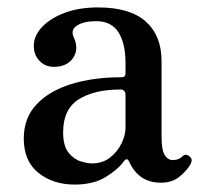

<svg xmlns="http://www.w3.org/2000/svg" viewBox="-20 -485 540 517"><path d="M181 12Q123 12 83.5 -19.5Q44 -51 44 -112Q44 -167 78 -203.5Q112 -240 171.5 -258.5Q231 -277 307 -277Q318 -277 318 -287V-315Q318 -368 299 -398Q280 -428 239 -428Q205 -428 187 -416Q169 -404 179 -384Q193 -352 176.5 -328.5Q160 -305 125 -305Q102 -305 86.5 -321Q71 -337 71 -362Q71 -388 92.5 -411.5Q114 -435 153 -450Q192 -465 244 -465Q330 -465 372.5 -427Q415 -389 415 -321V-118Q415 -81 423.5 -67.5Q432 -54 445 -54Q454 -54 460 -56.5Q466 -59 470 -63Q481 -74 492 -62Q497 -58 496 -52Q495 -46 492 -41Q480 -22 461 -7.5Q442 7 413 7Q354 7 328 -49Q322 -63 313 -50Q297 -28 264 -8Q231 12 181 12ZM228 -45Q256 -45 276 -60.5Q296 -76 307 -98.5Q318 -121 318 -141V-229Q318 -244 304 -244Q234 -244 192 -217.5Q150 -191 150 -129Q150 -92 164.5 -74Q179 -56 197.5 -50.5Q216 -45 228 -45Z"/></svg>

Font: Zen Old Mincho SemiBold
Style: Regular
Weight: 600
Version: Version 1.500